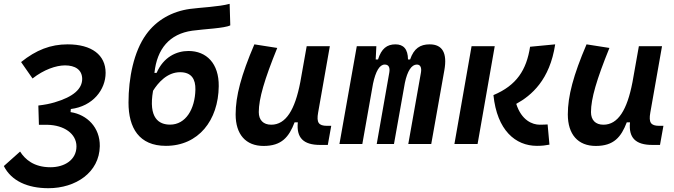

<svg xmlns="http://www.w3.org/2000/svg" viewBox="-34 -762 3569 1016"><path d="M222.2 233.9C366.2 233.9 491.7 150.9 494.1 11.7C495.6 -88.4 425.8 -155.3 340.8 -168.5H339.4L340.8 -185.1C458 -199.7 524.9 -288.1 524.9 -376.5C524.9 -470.7 452.1 -527.3 323.7 -527.3C233.9 -527.3 157.2 -497.6 77.6 -433.6L138.2 -346.7C197.8 -393.6 262.7 -416 310.1 -416C362.8 -416 400.4 -393.6 400.9 -344.7C400.9 -292.5 356 -250 254.4 -220.2C227.1 -212.4 205.1 -208 168.9 -203.6L171.9 -101.6C179.2 -101.6 186 -101.6 191.9 -101.6C202.6 -101.6 210.4 -102.1 217.8 -101.6C304.2 -99.6 370.6 -55.2 370.6 12.7C370.6 83.5 308.1 123 232.9 123C145.5 123 98.6 81.5 72.3 40L-13.7 116.7C25.9 195.3 111.8 233.9 222.2 233.9Z M843.8 9.8C1016.1 9.8 1121.6 -125 1123.5 -305.7C1125 -426.3 1058.6 -492.2 963.4 -492.2C899.9 -492.2 831.1 -460.4 794.9 -376.5L783.2 -376C796.9 -504.4 863.3 -582.5 983.4 -599.6C1045.9 -608.4 1155.3 -612.3 1184.6 -627.9L1181.2 -741.7C1125 -726.1 1024.4 -722.2 971.2 -714.8C876.5 -701.7 793.9 -655.8 739.3 -579.6C673.8 -488.8 646 -349.1 646 -219.2C646 -85.4 701.7 9.8 843.8 9.8ZM866.2 -102.5C806.6 -102.5 750.5 -136.7 775.9 -281.7C801.8 -323.2 850.1 -379.9 918.9 -379.9C980.5 -379.9 1001 -341.8 1000 -288.1C998 -184.6 948.7 -102.5 866.2 -102.5Z M1360.8 10.3C1456.1 10.3 1495.1 -36.6 1524.9 -114.7H1542C1533.7 -33.2 1571.3 4.9 1659.7 4.9H1700.7L1718.8 -96.2H1696.3C1651.9 -96.2 1640.1 -113.8 1649.4 -166L1711.4 -517.6H1588.9L1554.7 -325.2V-325.7C1526.9 -181.2 1479 -102.1 1401.4 -102.1C1359.4 -102.1 1335.4 -126.5 1335.4 -168.9C1335.4 -239.7 1365.2 -341.3 1433.1 -508.3L1312 -527.3C1242.2 -364.3 1212.9 -253.4 1212.9 -156.7C1212.9 -50.8 1266.6 10.3 1360.8 10.3Z M1957.5 -517.6H1854L1762.2 0H1883.3L1939.9 -319.3C1954.1 -385.3 1974.6 -420.4 2002 -420.4C2022.5 -420.4 2030.8 -405.3 2025.9 -377.4L1959.5 0H2050.8L2108.4 -323.2C2121.6 -386.7 2144 -420.4 2171.9 -420.4C2190.4 -420.4 2198.2 -404.3 2193.4 -377.4L2126.5 0H2248L2317.4 -390.6C2333.5 -481 2307.6 -527.3 2239.7 -527.3C2189.5 -527.3 2156.2 -505.9 2136.2 -447.3H2125C2124.5 -502.4 2101.1 -527.3 2058.6 -527.3C2013.7 -527.3 1984.4 -504.9 1966.3 -447.3H1954.1Z M2807.1 9.8C2835.4 9.8 2853.5 7.3 2873.5 3.4L2863.8 -103.5C2848.1 -103 2842.8 -102.1 2822.3 -102.1C2783.2 -102.1 2725.6 -125 2697.8 -212.4C2777.8 -256.3 2875.5 -338.9 2903.8 -527.3L2771 -514.6C2752 -391.6 2699.7 -310.1 2577.1 -258.8C2596.2 -72.3 2693.8 9.8 2807.1 9.8ZM2370.6 0H2493.2L2584 -517.6H2461.4Z M3118.7 10.3C3213.9 10.3 3252.9 -36.6 3282.7 -114.7H3299.8C3291.5 -33.2 3329.1 4.9 3417.5 4.9H3458.5L3476.6 -96.2H3454.1C3409.7 -96.2 3397.9 -113.8 3407.2 -166L3469.2 -517.6H3346.7L3312.5 -325.2V-325.7C3284.7 -181.2 3236.8 -102.1 3159.2 -102.1C3117.2 -102.1 3093.3 -126.5 3093.3 -168.9C3093.3 -239.7 3123 -341.3 3190.9 -508.3L3069.8 -527.3C3000 -364.3 2970.7 -253.4 2970.7 -156.7C2970.7 -50.8 3024.4 10.3 3118.7 10.3Z"/></svg>

Font: Cascadia Code SemiBold
Style: Italic
Weight: 600
Italic angle: -10°
Monospace: yes
Designer: Aaron Bell
Foundry: Saja Typeworks
Version: Version 2404.023